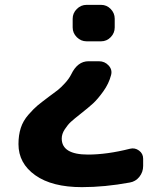

<svg xmlns="http://www.w3.org/2000/svg" viewBox="-20 -540 665 790"><path d="M336 -520H396Q419 -520 435.5 -503Q452 -486 452 -463V-427Q452 -404 435.5 -387Q419 -370 396 -370H336Q313 -370 296 -387Q279 -404 279 -427V-463Q279 -486 296 -503Q313 -520 336 -520ZM317 230Q194 230 125 181Q56 132 56 53Q56 16 65.5 -13.5Q75 -43 97 -68Q119 -93 134 -105.5Q149 -118 181 -142Q206 -160 218.5 -170Q231 -180 247.5 -198Q264 -216 273 -234Q299 -288 344 -288H387Q411 -288 427 -270.5Q443 -253 437 -231Q428 -196 405 -164Q382 -132 363.5 -115Q345 -98 312 -72Q284 -50 271.5 -38.5Q259 -27 246.5 -8Q234 11 234 30Q234 96 342 96Q420 96 515 72Q535 67 552 79.5Q569 92 569 113V143Q569 168 553.5 187.5Q538 207 514 211Q411 230 317 230Z"/></svg>

Font: Rounded Mplus 1c ExtraBold
Style: Regular
Weight: 800
Version: Version 1.059.20150529